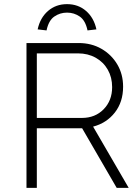

<svg xmlns="http://www.w3.org/2000/svg" viewBox="-20 -908 667 928"><path d="M108 0V-700H360Q422 -700 470.5 -672Q519 -644 547 -596.5Q575 -549 575 -489Q575 -415 535 -364Q495 -313 430 -296L602 0H544L377 -288Q374 -288 370 -288H158V0ZM158 -338H376Q440 -338 481 -380Q522 -422 522 -487Q522 -534 501 -571Q480 -608 442.5 -629Q405 -650 357 -650H158ZM205 -761 162 -766Q174 -822 212 -855Q250 -888 304 -888Q358 -888 396 -855Q434 -822 446 -766L403 -761Q393 -809 365.5 -828Q338 -847 304 -847Q270 -847 242.5 -828Q215 -809 205 -761Z"/></svg>

Font: Lexend Deca ExtraLight
Style: Regular
Weight: 200
Designer: Bonnie Shaver-Troup, Thomas Jockin
Foundry: Lexend
Version: Version 1.008; ttfautohint (v1.8.4.7-5d5b)